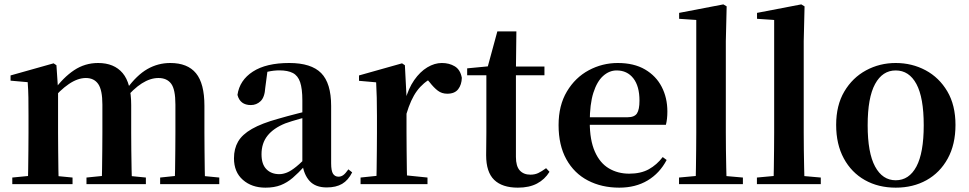

<svg xmlns="http://www.w3.org/2000/svg" viewBox="-20 -839 4414 875"><path d="M36 0V-29.9L141.6 -40.2H204.7L310.6 -29.9V0ZM106.2 0Q107.9 -25.5 108.4 -67.4Q108.9 -109.4 109.4 -154.8Q109.9 -200.3 109.9 -234.8V-311.2Q109.9 -360.7 109.4 -394.1Q108.9 -427.5 106.2 -464.5L28.1 -471.4V-495.2L224.2 -550.4L237.2 -541.7L244.6 -431V-428V-234.8Q244.6 -200.3 245.1 -154.8Q245.6 -109.4 246.1 -67.4Q246.6 -25.5 247.6 0ZM374.1 0V-29.9L476.5 -40.2H540.6L644.8 -29.9V0ZM442.9 0Q444.6 -25.5 445.1 -66.9Q445.6 -108.4 446.1 -153.8Q446.6 -199.3 446.6 -234.8V-362.5Q446.6 -428.5 427.7 -456Q408.7 -483.5 371.4 -483.5Q334.1 -483.5 293.6 -455.9Q253.1 -428.3 213.2 -379.4L208 -425.7H224.3Q268.5 -486.3 317.8 -519.1Q367.1 -551.9 427.1 -551.9Q500.1 -551.9 539 -505.8Q577.9 -459.6 577.9 -360.5V-234.8Q577.9 -199.3 578.4 -153.8Q578.9 -108.4 579.7 -66.9Q580.6 -25.5 581.6 0ZM709.8 0V-29.9L807.8 -40.2H873.8L979.3 -29.9V0ZM776.1 0Q777.4 -25.5 777.9 -66.9Q778.4 -108.4 778.9 -153.8Q779.4 -199.3 779.4 -234.8V-362.5Q779.4 -432 759.9 -457.7Q740.5 -483.5 702.1 -483.5Q665.1 -483.5 626.4 -459Q587.7 -434.5 545 -382.8L538.1 -433.9H557.7Q603.1 -496.4 651.5 -524.2Q700 -551.9 755.9 -551.9Q834.8 -551.9 873.2 -505.2Q911.6 -458.4 911.6 -357V-234.8Q911.6 -199.3 912.1 -153.8Q912.6 -108.4 913.1 -66.9Q913.6 -25.5 914.6 0Z M1189.6 16.2Q1127.2 16.2 1086.8 -19.4Q1046.3 -54.9 1046.3 -117.6Q1046.3 -161.2 1065 -193.6Q1083.7 -226.1 1128.1 -251.5Q1172.6 -277 1248.4 -297.9Q1287.8 -309.4 1337.4 -322Q1387 -334.6 1427 -344.4V-318.9Q1387 -308.9 1347 -297.6Q1306.9 -286.4 1280.1 -276.7Q1226.3 -254.9 1199.1 -220.6Q1171.8 -186.4 1171.8 -135.9Q1171.8 -90.4 1194.1 -67.9Q1216.3 -45.3 1253 -45.3Q1269.3 -45.3 1287.7 -52.6Q1306.1 -59.9 1330.4 -79.7Q1354.8 -99.4 1388.3 -135.5L1403.8 -82.4H1368.7Q1339.6 -50.6 1314.2 -28.7Q1288.7 -6.8 1259.4 4.7Q1230 16.2 1189.6 16.2ZM1469.1 15.2Q1417.6 15.2 1390.9 -14.2Q1364.2 -43.6 1357.9 -94V-96.5V-381.4Q1357.9 -434.7 1347.8 -464.5Q1337.7 -494.3 1314.6 -506.3Q1291.5 -518.3 1253 -518.3Q1227.4 -518.3 1200.3 -512.2Q1173.2 -506.1 1136.8 -491.2L1199.1 -516.3L1188.9 -439.2Q1186.3 -395.9 1167.6 -378Q1148.8 -360.2 1123.3 -360.2Q1074.1 -360.2 1062.2 -406.5Q1071.9 -473.5 1132.4 -512.7Q1192.9 -551.9 1298.1 -551.9Q1398.4 -551.9 1443.7 -505.9Q1489.1 -459.8 1489.1 -356.2V-94.8Q1489.1 -60.3 1497.8 -47Q1506.6 -33.8 1522.7 -33.8Q1534.3 -33.8 1544.3 -40.9Q1554.3 -48.1 1567.7 -67.2L1584.9 -53.4Q1567 -17.5 1539.2 -1.1Q1511.4 15.2 1469.1 15.2Z M1623.2 0V-29.9L1731.3 -41.2H1817.8L1928.2 -29.9V0ZM1694.2 0Q1695.9 -25.5 1696.4 -67.4Q1696.9 -109.4 1697.4 -154.8Q1697.9 -200.3 1697.9 -234.8V-310.2Q1697.9 -360.7 1697 -394.1Q1696.2 -427.5 1694.2 -463.8L1616.1 -470.7V-495.2L1812.2 -550.4L1825.2 -541.7L1832.6 -398.7V-397.7V-234.8Q1832.6 -200.3 1833.1 -154.8Q1833.6 -109.4 1834.1 -67.4Q1834.6 -25.5 1835.6 0ZM1832.4 -320.2 1799.3 -380.9H1826.4Q1841 -435.6 1867.6 -473.9Q1894.3 -512.2 1927.4 -532.1Q1960.5 -551.9 1993.6 -551.9Q2027.2 -551.9 2052.4 -536.8Q2077.7 -521.7 2084.7 -484.5Q2083.9 -453.2 2068.2 -432.6Q2052.4 -411.9 2018.2 -411.9Q1993.5 -411.9 1975.2 -425.8Q1957 -439.6 1937.8 -464.4L1914.8 -490.9L1951.4 -485.1Q1908.5 -463.1 1880.2 -424.7Q1851.9 -386.2 1832.4 -320.2Z M2264.4 -496.1V-535.7H2461.2V-496.1ZM2340.1 16.2Q2268.7 16.2 2232.1 -19.3Q2195.5 -54.8 2195.5 -131.7Q2195.5 -159.8 2196 -182.4Q2196.5 -205 2196.5 -234.7V-496.1H2109V-527.5L2218.7 -538L2200.1 -525.2L2246.5 -695.8H2333.3L2331.2 -519.3V-508.7V-123.8Q2331.2 -81.6 2348.7 -62.3Q2366.2 -43 2397.3 -43Q2417.4 -43 2433 -50.4Q2448.7 -57.9 2468.7 -72.5L2484.2 -56Q2462.7 -21.1 2427.3 -2.5Q2391.9 16.2 2340.1 16.2Z M2802.2 16.2Q2721.8 16.2 2659.2 -16.5Q2596.6 -49.1 2561.1 -113Q2525.6 -176.9 2525.6 -268.8Q2525.6 -358.8 2563.6 -422.2Q2601.5 -485.7 2663.2 -518.8Q2724.9 -551.9 2795.4 -551.9Q2869.1 -551.9 2919.5 -522.5Q2969.8 -493.1 2995.6 -443.2Q3021.4 -393.3 3021.4 -330.9Q3021.4 -296.1 3014.7 -270.2H2584.1V-304.6H2839.4Q2871.5 -304.6 2882.9 -322.2Q2894.3 -339.8 2894.3 -380.4Q2894.3 -446.3 2866.2 -482.2Q2838.1 -518 2790.1 -518Q2756.7 -518 2728.6 -492.9Q2700.6 -467.8 2684.1 -416Q2667.7 -364.1 2667.7 -282.7Q2667.7 -200.5 2690.9 -148.2Q2714 -95.8 2754.8 -71.7Q2795.5 -47.5 2847.4 -47.5Q2900.4 -47.5 2936.9 -67.7Q2973.3 -87.9 3000.2 -123.2L3018.1 -109.9Q2986.6 -49.8 2931.7 -16.8Q2876.7 16.2 2802.2 16.2Z M3074.5 0V-29.9L3186.2 -40.2H3249L3365.6 -29.9V0ZM3150.1 0Q3151.1 -35.1 3151.6 -75.2Q3152.1 -115.3 3152.6 -156.4Q3153.1 -197.6 3153.1 -234.8V-747.8L3075 -753.3V-780.3L3276.6 -819L3291.6 -810L3287.8 -650.9V-234.8Q3287.8 -197.6 3288.3 -156.4Q3288.8 -115.3 3289.7 -75.2Q3290.6 -35.1 3291.6 0Z M3429.5 0V-29.9L3541.2 -40.2H3604L3720.6 -29.9V0ZM3505.1 0Q3506.1 -35.1 3506.6 -75.2Q3507.1 -115.3 3507.6 -156.4Q3508.1 -197.6 3508.1 -234.8V-747.8L3430 -753.3V-780.3L3631.6 -819L3646.6 -810L3642.8 -650.9V-234.8Q3642.8 -197.6 3643.3 -156.4Q3643.8 -115.3 3644.7 -75.2Q3645.6 -35.1 3646.6 0Z M4062 16.2Q3982.7 16.2 3921.5 -18.3Q3860.3 -52.8 3825.5 -117Q3790.6 -181.2 3790.6 -269.8Q3790.6 -359.1 3827.8 -422Q3865 -484.9 3926.9 -518.4Q3988.8 -551.9 4062 -551.9Q4136.1 -551.9 4198.1 -518.8Q4260 -485.6 4297.2 -422.7Q4334.4 -359.8 4334.4 -269.8Q4334.4 -180.5 4299 -116.3Q4263.6 -52 4202.4 -17.9Q4141.2 16.2 4062 16.2ZM4062 -17.5Q4123 -17.5 4156.4 -80.1Q4189.7 -142.6 4189.7 -268.1Q4189.7 -394.2 4156.4 -456.1Q4123 -518 4062 -518Q4001.7 -518 3968 -456.1Q3934.2 -394.2 3934.2 -268.1Q3934.2 -142.6 3968 -80.1Q4001.7 -17.5 4062 -17.5Z"/></svg>

Font: Noto Serif TC
Style: Regular
Weight: 200
Designer: Ryoko NISHIZUKA 西塚涼子 (kana & ideographs); Frank Grießhammer (Latin, Greek & Cyrillic); Wenlong ZHANG 张文龙 (bopomofo); San
Foundry: Adobe
Version: Version 2.001;hotconv 1.1.0;makeotfexe 2.6.0